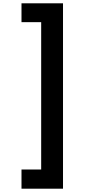

<svg xmlns="http://www.w3.org/2000/svg" viewBox="-20 -944 536 1161"><path d="M361 197H110V81H229V-810H110V-924H361Z"/></svg>

Font: SVN-Poppins SemiBold
Style: Regular
Weight: 600
Designer: Ninad Kale (Devanagari), Jonny Pinhorn (Latin)
Foundry: Indian Type Foundry
Version: Version 3.002 2017